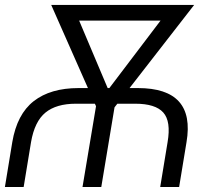

<svg xmlns="http://www.w3.org/2000/svg" viewBox="-26 -747 818 767"><path d="M68.5 0H-6.4L23.1 -179.3Q41.9 -290.8 108.8 -343Q175.8 -395.2 288 -395.2H325.3L178.6 -727.3H749.6L491.5 -395.2H524.9Q755.7 -395.2 719.1 -179.3L689.6 0H614L643.5 -179.3Q657.7 -262.4 626.2 -297.6Q594.8 -332.7 514.2 -332.7H442.8L431.5 -318.2L378.6 0H303.6L357.6 -322.8L353 -332.7H277.3Q198.9 -332.7 155.5 -297.2Q112.2 -261.7 98 -179.3ZM404.1 -395.2H410.9L615.4 -664.8H290.1Z"/></svg>

Font: Karasuma Gothic
Style: Light Italic
Weight: 300
Italic angle: 9.39998°
Designer: Rasmus Andersson / Ryoko Nishizuka
Foundry: rsms
Version: Version 1.00